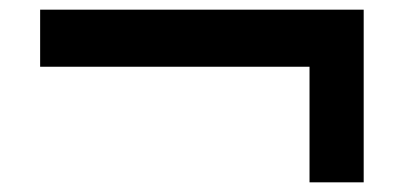

<svg xmlns="http://www.w3.org/2000/svg" viewBox="-20 -465 857 397"><path d="M63 -445H732V-88H620V-327H63Z"/></svg>

Font: Montserrat Subrayada
Style: Bold
Weight: 700
Version: Version 2.001